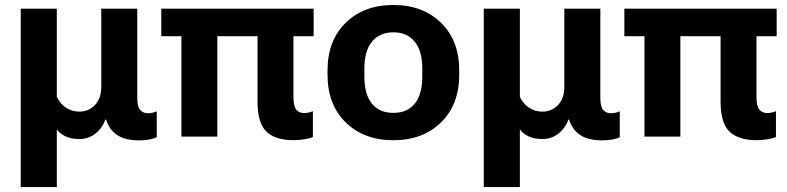

<svg xmlns="http://www.w3.org/2000/svg" viewBox="-20 -550 3167 773"><path d="M63.5 203.1H208.7V-29.3Q219.7 -13.2 242.3 -1.7Q264.9 9.8 300 9.8Q335.4 9.8 363.3 -11.6Q391.1 -33 404.3 -68.8H407Q419.4 -27.8 451.9 -6.3Q484.4 15.1 539.1 15.1Q563.2 15.1 581.5 11.6Q599.9 8.1 611.1 2.2V-101.8Q602.5 -98.1 593.9 -96.1Q585.2 -94 575 -94Q556.9 -94 544.8 -106.7Q532.7 -119.4 532.7 -155.3V-515.1H387.7V-200.9Q387.7 -153.3 362.2 -127Q336.7 -100.6 299.1 -100.6Q269.8 -100.6 246.2 -116.1Q222.7 -131.6 208.7 -159.9V-515.1H63.5Z M629.4 -404.3H1242.7V-515.1H629.4ZM710.4 0H855V-455.6H710.4ZM1161.6 14.4Q1182.9 14.4 1206.7 10.5Q1230.5 6.6 1239.7 1.5V-102.5Q1233.4 -99.6 1223.6 -97.2Q1213.9 -94.7 1206.1 -94.7Q1183.8 -94.7 1172.6 -108.8Q1161.4 -122.8 1161.4 -160.9V-455.6H1016.8V-141.1Q1016.8 -54.2 1052.9 -19.9Q1088.9 14.4 1161.6 14.4Z M1298.6 -250Q1298.6 -128.4 1372.2 -56.9Q1445.8 14.6 1563.7 14.6Q1681.6 14.6 1755.2 -56.9Q1828.9 -128.4 1828.9 -250V-265.6Q1828.9 -387.2 1755.2 -458.6Q1681.6 -530 1563.7 -530Q1445.8 -530 1372.2 -458.6Q1298.6 -387.2 1298.6 -265.6ZM1447 -273.7Q1447 -345.5 1477.9 -382.7Q1508.8 -419.9 1563.7 -419.9Q1618.4 -419.9 1649.3 -382.7Q1680.2 -345.5 1680.2 -273.7V-241.9Q1680.2 -169.9 1649.9 -132.7Q1619.6 -95.5 1563.7 -95.5Q1507.8 -95.5 1477.4 -132.7Q1447 -169.9 1447 -241.9Z M1927.7 203.1H2073V-29.3Q2084 -13.2 2106.6 -1.7Q2129.2 9.8 2164.3 9.8Q2199.7 9.8 2227.5 -11.6Q2255.4 -33 2268.6 -68.8H2271.2Q2283.7 -27.8 2316.2 -6.3Q2348.6 15.1 2403.3 15.1Q2427.5 15.1 2445.8 11.6Q2464.1 8.1 2475.3 2.2V-101.8Q2466.8 -98.1 2458.1 -96.1Q2449.5 -94 2439.2 -94Q2421.1 -94 2409.1 -106.7Q2397 -119.4 2397 -155.3V-515.1H2252V-200.9Q2252 -153.3 2226.4 -127Q2200.9 -100.6 2163.3 -100.6Q2134 -100.6 2110.5 -116.1Q2086.9 -131.6 2073 -159.9V-515.1H1927.7Z M2493.7 -404.3H3106.9V-515.1H2493.7ZM2574.7 0H2719.2V-455.6H2574.7ZM3025.9 14.4Q3047.1 14.4 3070.9 10.5Q3094.7 6.6 3104 1.5V-102.5Q3097.7 -99.6 3087.9 -97.2Q3078.1 -94.7 3070.3 -94.7Q3048.1 -94.7 3036.9 -108.8Q3025.6 -122.8 3025.6 -160.9V-455.6H2881.1V-141.1Q2881.1 -54.2 2917.1 -19.9Q2953.1 14.4 3025.9 14.4Z"/></svg>

Font: Roboto Flex
Style: Regular
Weight: 400
Designer: Berlow after Robertson
Foundry: Google
Version: Version 3.200;gftools[0.9.32]